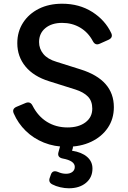

<svg xmlns="http://www.w3.org/2000/svg" viewBox="-20 -777 687 1032"><path d="M338 12Q272 12 216 -10.5Q160 -33 118.5 -73.5Q77 -114 54 -167Q43 -192 69 -203L119 -224Q143 -233 155 -209Q184 -152 232.5 -122Q281 -92 343 -92Q403 -92 439.5 -119.5Q476 -147 476 -193Q476 -234 452.5 -258Q429 -282 385 -296L245 -340Q161 -366 117 -419.5Q73 -473 73 -545Q73 -607 104 -655Q135 -703 189 -730Q243 -757 314 -757Q406 -757 475.5 -713Q545 -669 578 -599Q589 -575 563 -563L516 -542Q492 -531 479 -556Q454 -603 411 -628.5Q368 -654 314 -654Q258 -654 224 -626Q190 -598 190 -551Q190 -515 213 -487Q236 -459 283 -445L413 -404Q592 -348 592 -201Q592 -138 559.5 -90Q527 -42 470 -15Q413 12 338 12ZM350 235Q328 235 304 229.5Q280 224 261 214Q238 202 248 177L254 160Q263 136 291 147Q313 157 335 157Q356 157 369 147Q382 137 382 120Q382 87 317 75Q287 69 294 42L302 13Q308 -10 333 -10H346Q378 -10 371 21L367 33Q419 41 448 66Q477 91 477 129Q477 177 442 206Q407 235 350 235Z"/></svg>

Font: Pitagon Sans Text SemiBold
Style: Regular
Weight: 600
Designer: Travis Tran
Foundry: Pitagon
Version: Version 1.001; ttfautohint (v1.8.4.7-5d5b);gftools[0.9.26]